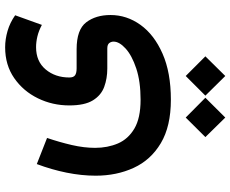

<svg xmlns="http://www.w3.org/2000/svg" viewBox="-96 -352 909 758"><g transform="rotate(-90 359.0 26.5)"><path d="M437.5 304.7 515.1 382.3 437.5 460.9 359.9 382.3ZM273.4 304.7 351.6 382.3 273.4 460.9 196.3 382.3ZM343.8 246.1Q238.8 246.1 172.4 206.5Q106 167 75 99.6Q43.9 32.2 43.9 -50.8Q43.9 -106.4 55.9 -165.8Q67.9 -225.1 89.8 -283.2L192.9 -242.7Q176.3 -193.8 165 -145.3Q153.8 -96.7 153.8 -53.2Q153.8 -3.9 171.1 36.9Q188.5 77.6 230 102.1Q271.5 126.5 343.8 126.5Q416 126.5 467.3 109.4Q518.6 92.3 545.9 67.4Q573.2 42.5 573.2 20Q573.2 10.3 567.4 2.7Q561.5 -4.9 545.9 -4.9H466.8Q427.7 -4.9 394.5 -17.1Q361.3 -29.3 341.3 -61.8Q321.3 -94.2 321.3 -154.8Q321.3 -221.2 349.4 -278.8Q377.4 -336.4 429 -372.3Q480.5 -408.2 550.8 -408.2Q582.5 -408.2 615.2 -398.7Q647.9 -389.2 677.2 -368.7L639.2 -263.2Q615.2 -275.9 593.3 -281Q571.3 -286.1 551.3 -286.1Q495.1 -286.1 463.4 -248.3Q431.6 -210.4 431.6 -154.8Q431.6 -138.2 440.4 -132.1Q449.2 -126 467.8 -126H543Q620.6 -126 649.4 -88.1Q678.2 -50.3 678.2 7.8Q678.2 71.8 639.4 126Q600.6 180.2 525.9 213.1Q451.2 246.1 343.8 246.1Z"/></g></svg>

Font: Vazirmatn UI SemiBold
Style: Regular
Weight: 600
Designer: Saber Rastikerdar
Foundry: Saber Rastikerdar
Version: Version 33.003